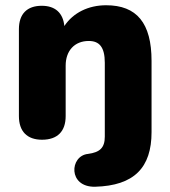

<svg xmlns="http://www.w3.org/2000/svg" viewBox="-20 -523 646 731"><path d="M342 188C491 184 557 115 557 -20V-291C557 -435 501 -503 384 -503C317 -503 259 -475 225 -424C220 -474 190 -501 139 -501C83 -501 52 -470 52 -412V-81C52 -23 83 9 140 9C199 9 230 -23 230 -81V-273C230 -330 264 -367 318 -367C358 -367 379 -344 379 -284V-3C379 40 360 57 315 63C245 70 238 190 342 188Z"/></svg>

Font: Nunito Black
Style: Regular
Weight: 900
Designer: Vernon Adams
Foundry: Vernon Adams
Version: Version 3.602